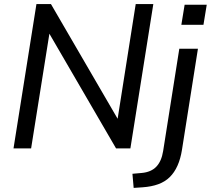

<svg xmlns="http://www.w3.org/2000/svg" viewBox="-20 -725 1030 938"><path d="M46 0 158 -705H229L572 -115H550L643 -705H729L617 0H547L204 -590H226L132 0ZM866 -604 882 -702H990L974 -604ZM633 193 627 124 672 120Q718 116 743.5 89.5Q769 63 777 13L856 -487H947L869 7Q862 51 847 84.5Q832 118 809 140.5Q786 163 753 175Q720 187 677 190Z"/></svg>

Font: Nunito Sans 12pt Medium
Style: Italic
Weight: 500
Italic angle: -9°
Designer: Vernon Adams
Foundry: Vernon Adams
Version: Version 3.101;gftools[0.9.27]